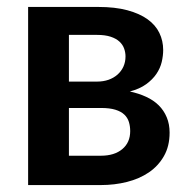

<svg xmlns="http://www.w3.org/2000/svg" viewBox="-20 -533 542 553"><path d="M61 -513H263Q311.5 -513 346.8 -503.5Q382 -494 405 -477.5Q428 -461 439 -438.2Q450 -415.5 450 -389Q450 -372.5 445.8 -354.5Q441.5 -336.5 430.5 -320.2Q419.5 -304 401 -290.5Q382.5 -277 354 -269.5Q379.5 -264 400.8 -254.2Q422 -244.5 437 -229.8Q452 -215 460.2 -195.2Q468.5 -175.5 468.5 -151Q468.5 -112 452.2 -83.5Q436 -55 408.8 -36.5Q381.5 -18 345.8 -9Q310 0 271 0H61ZM178.5 -222V-84.5H270.5Q309.5 -84.5 332.2 -103.5Q355 -122.5 355 -155.5Q355 -169.5 351.2 -181.8Q347.5 -194 338 -203Q328.5 -212 312.2 -217Q296 -222 271 -222ZM178.5 -298H259.5Q277.5 -298 292.5 -303.2Q307.5 -308.5 318.5 -318.2Q329.5 -328 335.5 -341.2Q341.5 -354.5 341.5 -370.5Q341.5 -382 337.5 -393.2Q333.5 -404.5 324 -413.2Q314.5 -422 298.8 -427.2Q283 -432.5 259.5 -432.5H178.5Z"/></svg>

Font: Lato
Style: Bold
Weight: 700
Designer: Lukasz Dziedzic
Foundry: tyPoland Lukasz Dziedzic
Version: Version 2.007; 2014-02-27